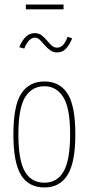

<svg xmlns="http://www.w3.org/2000/svg" viewBox="-20 -818 390 846"><path d="M176 8Q106 8 72.5 -47Q39 -102 39 -225Q39 -352 73.5 -405.5Q108 -459 176 -459Q243 -459 277.5 -405.5Q312 -352 312 -225Q312 -102 277.5 -47Q243 8 176 8ZM176 -13Q232 -13 260.5 -63Q289 -113 289 -226Q289 -343 258.5 -390.5Q228 -438 176 -438Q120 -438 90.5 -389.5Q61 -341 61 -226Q61 -112 89.5 -62.5Q118 -13 176 -13ZM278 -656 298 -649Q285 -618 269.5 -602.5Q254 -587 231 -587Q214 -587 200.5 -597Q187 -607 176.5 -619.5Q166 -632 156 -642Q146 -652 134 -652Q106 -652 87 -604L65 -610Q90 -672 133 -672Q151 -672 163.5 -662.5Q176 -653 186.5 -640Q197 -627 207.5 -617.5Q218 -608 232 -608Q246 -608 257 -619Q268 -630 278 -656ZM94 -777V-798H260V-777Z"/></svg>

Font: Inconsolata ExtraCondensed ExtraLight
Style: Regular
Weight: 200
Width: 2
Monospace: yes
Designer: Raph Levien, Cyreal, Brenton Simpson
Foundry: Raph Levien, Cyreal, Google
Version: Version 3.001; ttfautohint (v1.8.2.53-6de2)